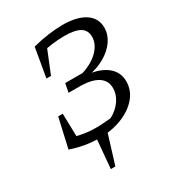

<svg xmlns="http://www.w3.org/2000/svg" viewBox="-200 -782 1011 1099"><g transform="rotate(-30 306.0 -232.5)"><path d="M238 8Q191 8 143.5 -0.5Q96 -9 54 -24L82 -80Q121 -70 149.5 -64Q178 -58 203 -55.5Q228 -53 254 -53Q278 -53 304.5 -55Q331 -57 352 -59Q398 -83 424.5 -121.5Q451 -160 451 -201Q451 -250 412.5 -276.5Q374 -303 299 -305H217L228 -363H342Q411 -384 452.5 -426Q494 -468 494 -516Q494 -559 461 -579Q428 -599 358 -599Q320 -599 276 -593.5Q232 -588 186 -577L181 -631Q234 -645 286 -652Q338 -659 381 -659Q476 -659 528.5 -624Q581 -589 581 -526Q581 -481 553.5 -441Q526 -401 477 -372.5Q428 -344 364 -333L367 -342Q449 -331 492.5 -293.5Q536 -256 536 -197Q536 -138 496.5 -91.5Q457 -45 389.5 -18.5Q322 8 238 8ZM54 -24 98 -218H128L133 -24ZM148 -439 181 -631H256L178 -439ZM208 194 227 -20H304L238 194Z"/></g></svg>

Font: Piazzolla 24pt
Style: Italic
Weight: 400
Italic angle: -11.3°
Designer: Juan Pablo del Peral
Foundry: Huerta Tipografica
Version: Version 2.005